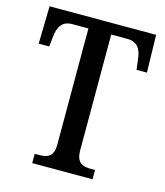

<svg xmlns="http://www.w3.org/2000/svg" viewBox="-108 -796 756 879"><g transform="rotate(15 270.5 -357.0)"><path d="M127 0H413V-44H393C355 -44 324 -53 324 -114V-662H401C452 -662 468 -626 472 -582L478 -536H527L523 -714H18L14 -536H64L69 -582C73 -626 89 -662 139 -662H216V-111C216 -52 185 -44 146 -44H127Z"/></g></svg>

Font: Noto Serif Hebrew Condensed Medium
Style: Regular
Weight: 500
Width: 3
Designer: Monotype Design Team
Foundry: Monotype Imaging Inc.
Version: Version 2.004